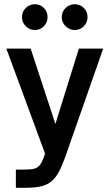

<svg xmlns="http://www.w3.org/2000/svg" viewBox="-20 -726 518 908"><path d="M55 162V76H94Q124 76 141 72Q158 68 168.5 54.5Q179 41 188 15L193 0L10 -496H125L242 -140L353 -496H468L289 15Q274 57 259 85.5Q244 114 224 131Q204 148 175 155Q146 162 103 162ZM333 -584Q309 -584 290.5 -602Q272 -620 272 -645Q272 -671 290.5 -688.5Q309 -706 333 -706Q359 -706 376.5 -688.5Q394 -671 394 -645Q394 -620 376.5 -602Q359 -584 333 -584ZM145 -584Q120 -584 102 -602Q84 -620 84 -645Q84 -671 102 -688.5Q120 -706 145 -706Q170 -706 187.5 -688.5Q205 -671 205 -645Q205 -620 187.5 -602Q170 -584 145 -584Z"/></svg>

Font: Atkinson Hyperlegible Next Medium
Style: Regular
Weight: 500
Designer: Elliott Scott, Megan Eiswerth, Linus Boman, Theodore Petrosky, Letters from Sweden
Foundry: Applied Design Works, Letters from Sweden
Version: Version 2.001